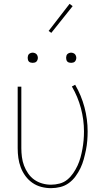

<svg xmlns="http://www.w3.org/2000/svg" viewBox="-20 -971 540 999"><path d="M245 8Q220 8 195 1.5Q170 -5 149 -19.5Q128 -34 112.5 -55Q97 -76 88 -100Q79 -124 75.5 -149Q72 -174 72 -200V-520H91V-200Q91 -177 94 -154Q97 -131 105 -109.5Q113 -88 126.5 -68.5Q140 -49 158.5 -36Q177 -23 199.5 -16.5Q222 -10 245 -10Q268 -10 290.5 -16Q313 -22 330.5 -36.5Q348 -51 361 -70Q374 -89 383.5 -109.5Q393 -130 399 -152Q405 -174 409 -196.5Q413 -219 415 -241.5Q417 -264 417 -287Q417 -348 401 -408Q385 -468 354 -521L371 -530Q403 -475 419.5 -413Q436 -351 436 -287Q436 -263 434 -238.5Q432 -214 427 -189.5Q422 -165 415.5 -141.5Q409 -118 398.5 -96Q388 -74 373 -53.5Q358 -33 338 -18.5Q318 -4 294 2Q270 8 245 8ZM350 -644Q345 -644 339.5 -645.5Q334 -647 330.5 -650.5Q327 -654 325.5 -659.5Q324 -665 324 -670Q324 -675 325.5 -680.5Q327 -686 330.5 -689.5Q334 -693 339.5 -695Q345 -697 350 -697Q355 -697 360.5 -695Q366 -693 369.5 -689.5Q373 -686 375 -680.5Q377 -675 377 -670Q377 -665 375 -659.5Q373 -654 369.5 -650.5Q366 -647 360.5 -645.5Q355 -644 350 -644ZM150 -644Q145 -644 139.5 -645.5Q134 -647 130.5 -650.5Q127 -654 125.5 -659.5Q124 -665 124 -670Q124 -675 125.5 -680.5Q127 -686 130.5 -689.5Q134 -693 139.5 -695Q145 -697 150 -697Q155 -697 160.5 -695Q166 -693 169.5 -689.5Q173 -686 175 -680.5Q177 -675 177 -670Q177 -665 175 -659.5Q173 -654 169.5 -650.5Q166 -647 160.5 -645.5Q155 -644 150 -644ZM247 -800 233 -810 342 -951 358 -939Z"/></svg>

Font: Zed Mono Thin
Style: Regular
Weight: 100
Monospace: yes
Designer: Belleve Invis
Foundry: Belleve Invis
Version: Version 1.0.0; ttfautohint (v1.8.4)